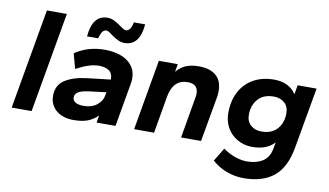

<svg xmlns="http://www.w3.org/2000/svg" viewBox="-85 -879 2158 1260"><g transform="rotate(10 994.5 -249.0)"><path d="M20 0 137 -668H270L153 0Z M432 10Q398 10 369 1Q340 -8 319 -25.5Q298 -43 286 -67.5Q274 -92 274 -124Q274 -195 328 -230Q382 -265 474 -276L629 -294V-297Q629 -336 604 -353Q579 -370 538 -370Q505 -370 469 -358.5Q433 -347 386 -322L359 -422Q408 -454 456.5 -467Q505 -480 556 -480Q598 -480 636 -471Q674 -462 703 -443Q732 -424 749 -394.5Q766 -365 766 -324Q766 -315 765 -305.5Q764 -296 762 -286L712 0H586L594 -49Q565 -19 527.5 -4.5Q490 10 432 10ZM675 -546Q652 -546 632.5 -555.5Q613 -565 597 -576Q581 -587 568 -596.5Q555 -606 543 -606Q515 -606 500 -546H426Q438 -690 538 -690Q561 -690 580.5 -680.5Q600 -671 616 -660Q632 -649 645.5 -639.5Q659 -630 671 -630Q700 -630 713 -690H788Q776 -546 675 -546ZM482 -93Q537 -93 571 -120.5Q605 -148 611 -185L615 -207L502 -193Q448 -186 428.5 -172Q409 -158 409 -136Q409 -116 428 -104.5Q447 -93 482 -93Z M1149 0 1196 -273Q1198 -280 1198.5 -287.5Q1199 -295 1199 -300Q1199 -365 1130 -365Q1033 -365 1012 -249L969 0H836L918 -470H1044L1035 -417Q1061 -449 1096.5 -464.5Q1132 -480 1185 -480Q1257 -480 1298 -445.5Q1339 -411 1339 -340Q1339 -321 1334 -293L1282 0Z M1619 -20Q1577 -20 1542 -34.5Q1507 -49 1481 -74.5Q1455 -100 1440.5 -135.5Q1426 -171 1426 -213Q1426 -276 1445 -325.5Q1464 -375 1498.5 -409.5Q1533 -444 1580 -462Q1627 -480 1684 -480Q1738 -480 1775 -460.5Q1812 -441 1832 -408L1843 -470H1969L1897 -62Q1873 72 1798.5 132Q1724 192 1597 192Q1540 192 1485 171.5Q1430 151 1387 112L1441 23Q1480 51 1522 65.5Q1564 80 1602 80Q1662 80 1705 53.5Q1748 27 1759 -36L1766 -76Q1716 -20 1619 -20ZM1661 -130Q1729 -130 1765.5 -171Q1802 -212 1802 -276Q1802 -320 1774 -345Q1746 -370 1702 -370Q1634 -370 1597.5 -329Q1561 -288 1561 -224Q1561 -180 1589 -155Q1617 -130 1661 -130Z"/></g></svg>

Font: Celebes
Style: Bold Italic
Weight: 700
Italic angle: -10°
Designer: Anugrah Pasau
Foundry: Lafontype
Version: Version 1.000; ttfautohint (v1.8.4)